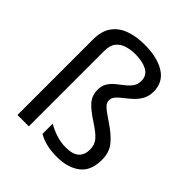

<svg xmlns="http://www.w3.org/2000/svg" viewBox="-210 -903 1051 1051"><g transform="rotate(45 315.5 -377.5)"><path d="M522 -617Q522 -583 508 -557.5Q494 -532 473 -512.5Q452 -493 431 -477Q410 -461 396 -445.5Q382 -430 382 -412Q382 -399 388.5 -388Q395 -377 414 -362.5Q433 -348 470 -323Q524 -287 555 -249.5Q586 -212 586 -153Q586 -68 534.5 -29Q483 10 400 10Q353 10 317 1Q281 -8 255 -24V-103Q281 -87 319 -74Q357 -61 397 -61Q452 -61 476 -84Q500 -107 500 -147Q500 -183 479.5 -208Q459 -233 406 -267Q343 -308 320 -337.5Q297 -367 297 -407Q297 -438 310.5 -460Q324 -482 344.5 -498.5Q365 -515 385.5 -531Q406 -547 419.5 -566Q433 -585 433 -612Q433 -654 397.5 -673Q362 -692 306 -692Q271 -692 240.5 -682.5Q210 -673 191.5 -650Q173 -627 173 -584V0H85V-584Q85 -651 114 -690.5Q143 -730 193 -747.5Q243 -765 306 -765Q403 -765 462.5 -728Q522 -691 522 -617Z"/></g></svg>

Font: Noto Sans Saurashtra
Style: Regular
Weight: 400
Designer: Monotype Design Team
Foundry: Monotype Imaging Inc.
Version: Version 2.001; ttfautohint (v1.8.4.7-5d5b)